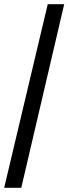

<svg xmlns="http://www.w3.org/2000/svg" viewBox="-20 -780 328 921"><path d="M0 121 209 -760H288L82 121Z"/></svg>

Font: Noto Serif Armenian Black
Style: Regular
Weight: 900
Version: Version 2.007